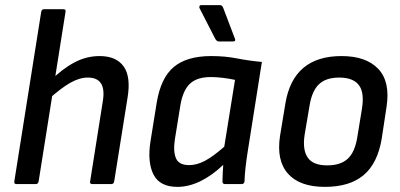

<svg xmlns="http://www.w3.org/2000/svg" viewBox="-20 -719 1564 750"><path d="M44 0Q34 0 36 -11L141 -673Q143 -683 152 -683H227Q238 -683 236 -673L131 -11Q129 0 120 0ZM341 0Q330 0 332 -10L382 -326Q396 -416 323 -416Q290 -416 253.5 -395Q217 -374 167 -329L174 -401Q222 -449 269.5 -474.5Q317 -500 369 -500Q434 -500 463 -459.5Q492 -419 478 -336L426 -10Q424 0 415 0Z M673 11Q604 11 579.5 -37.5Q555 -86 568 -168L592 -317Q608 -415 659 -457.5Q710 -500 805 -500Q859 -500 904.5 -491Q950 -482 1003 -477L947 -123Q942 -91 939 -63.5Q936 -36 935 -10Q934 0 923 0H859Q849 0 849 -10Q849 -25 850 -42Q851 -59 852 -75Q808 -33 762.5 -11Q717 11 673 11ZM719 -74Q749 -74 781 -91Q813 -108 856 -146L898 -407Q875 -412 850 -415Q825 -418 804 -418Q750 -418 722.5 -392.5Q695 -367 685 -310L663 -174Q656 -127 667.5 -100.5Q679 -74 719 -74ZM835 -557Q827 -557 821 -567L759 -688Q758 -692 759.5 -695.5Q761 -699 766 -699H839Q848 -699 852 -688L898 -567Q902 -557 889 -557Z M1249 11Q1151 11 1105 -40.5Q1059 -92 1074 -189L1095 -316Q1126 -500 1314 -500Q1410 -500 1457.5 -450Q1505 -400 1490 -302L1471 -177Q1455 -81 1400.5 -35Q1346 11 1249 11ZM1258 -73Q1311 -73 1339 -99.5Q1367 -126 1376 -185L1394 -295Q1404 -358 1381.5 -387Q1359 -416 1305 -416Q1253 -416 1225.5 -389.5Q1198 -363 1189 -305L1170 -193Q1161 -134 1182 -103.5Q1203 -73 1258 -73Z"/></svg>

Font: Sofia Sans Semi Condensed SemiBold
Style: Italic
Weight: 600
Italic angle: -9°
Version: Version 4.100